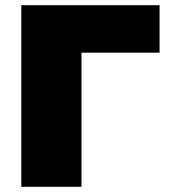

<svg xmlns="http://www.w3.org/2000/svg" viewBox="-20 -720 651 740"><path d="M595 -517V-700H62V0H294V-517Z"/></svg>

Font: Montserrat Custom Black
Style: Regular
Weight: 900
Designer: Julieta Ulanovsky
Foundry: Julieta Ulanovsky
Version: Version 7.200